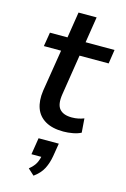

<svg xmlns="http://www.w3.org/2000/svg" viewBox="-137 -700 685 1045"><g transform="rotate(15 206.0 -177.5)"><path d="M257 9Q195 9 155.5 -14Q116 -37 101 -78.5Q86 -120 94 -177L132 -413H35L48 -492H147L170 -638H272L249 -492H412L400 -413H236L200 -185Q191 -127 212.5 -102Q234 -77 282 -77Q301 -77 318 -80.5Q335 -84 350 -90L356 -11Q337 -1 310 4Q283 9 257 9ZM163 283 128 251Q155 229 165.5 207.5Q176 186 180 160L200 173H122L137 79H251L239 152Q232 193 215.5 225Q199 257 163 283Z"/></g></svg>

Font: Nunito Sans 10pt SemiBold
Style: Italic
Weight: 600
Italic angle: -9°
Designer: Vernon Adams
Foundry: Vernon Adams
Version: Version 3.101;gftools[0.9.27]